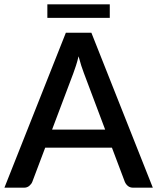

<svg xmlns="http://www.w3.org/2000/svg" viewBox="-22 -872 730 892"><path d="M466.5 -270 367.5 -533Q355.5 -563.5 343 -610.5Q337.5 -587 331 -567.2Q324.5 -547.5 319 -532.5L220 -270ZM688 0H597.5Q582 0 572.5 -7.8Q563 -15.5 558 -27L498 -186H188L128 -27Q124 -17 114 -8.5Q104 0 89 0H-1.5L284 -720H402.5ZM198 -852H488V-789H198Z"/></svg>

Font: Lato SemiBold
Style: Regular
Weight: 600
Designer: Lukasz Dziedzic with Adam Twardoch and Botio Nikoltchev
Foundry: tyPoland Lukasz Dziedzic
Version: Version 2.015; 2015-08-06; http://www.latofonts.com/